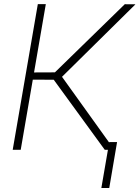

<svg xmlns="http://www.w3.org/2000/svg" viewBox="-20 -731 681 937"><path d="M203.6 -710.9 81.1 0H42L164.6 -710.9ZM641.1 -710 268.1 -341.8 124.5 -342.3 129.9 -377.4 248 -377.9 588.9 -710.4ZM491.2 0 238.3 -347.2 265.6 -379.9 538.1 0ZM551.3 -37.6 513.2 186.5H474.6L513.2 -37.6Z"/></svg>

Font: Roboto ExtraLight
Style: Italic
Weight: 250
Designer: Christian Robertson
Foundry: Google
Version: Version 3.009; 2024